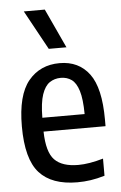

<svg xmlns="http://www.w3.org/2000/svg" viewBox="-56 -848 567 898"><g transform="rotate(-5 227.0 -399.0)"><path d="M271 10Q151 10 92.8 -54.5Q34.5 -119 34.5 -273Q34.5 -419.5 89.2 -486Q144 -552.5 236 -552.5Q325.5 -552.5 375 -486.2Q424.5 -420 424.5 -271V-240H133.5Q135.5 -143.5 171 -107Q206.5 -70.5 282.5 -70.5Q332.5 -70.5 399.5 -90V-9.5Q364 1 333.2 5.5Q302.5 10 271 10ZM235.5 -483.5Q206 -483.5 183.2 -468.2Q160.5 -453 147.2 -414.2Q134 -375.5 133.5 -305H332Q331.5 -375.5 319.5 -414.2Q307.5 -453 286 -468.2Q264.5 -483.5 235.5 -483.5ZM191.5 -623.5 90.5 -808H189L274.5 -623.5Z"/></g></svg>

Font: Encode Sans Cnd Md
Style: Regular
Weight: 500
Width: 3
Designer: Multiple Designers
Foundry: Impallari Type
Version: Version 3.002; ttfautohint (v1.8.3) -l 8 -r 50 -G 200 -x 14 